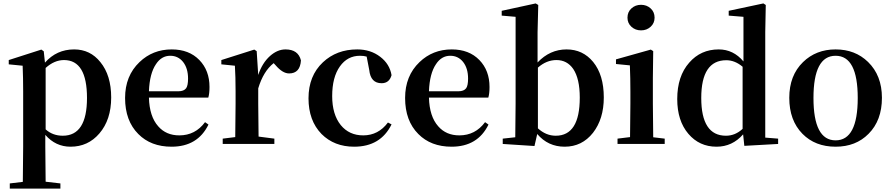

<svg xmlns="http://www.w3.org/2000/svg" viewBox="-20 -839 5200 1119"><path d="M246 -85Q287 -48 346 -48Q487 -48 487 -268Q487 -489 353 -489Q297 -489 246 -443ZM242 -474Q310 -551 412 -551Q506 -551 565 -477Q628 -400 628 -271Q628 -141 559 -61Q493 16 391 16Q304 16 244 -53V16Q244 76 246 220L332 230V260H37V230L113 221Q115 77 115 16V-306Q115 -384 112 -456L31 -464V-489L221 -550L235 -540Z M1019 -307Q1052 -307 1065 -325Q1076 -341 1076 -381Q1076 -441 1047 -478Q1018 -514 972 -514Q921 -514 889 -465Q852 -411 848 -307ZM848 -270Q851 -160 902 -103Q948 -50 1025 -50Q1118 -50 1175 -127L1195 -113Q1132 16 980 16Q859 16 786 -58Q709 -135 709 -268Q709 -397 793 -477Q870 -551 981 -551Q1082 -551 1142 -489Q1201 -428 1201 -332Q1201 -294 1194 -270Z M1485 -402Q1508 -472 1554 -513Q1597 -551 1644 -551Q1718 -551 1734 -487Q1729 -411 1665 -411Q1627 -411 1586 -459L1575 -471Q1515 -424 1485 -324V-235Q1485 -157 1487 -43L1579 -31V0H1278V-31L1351 -40Q1353 -154 1353 -235V-307Q1353 -392 1349 -456L1270 -464V-489L1462 -550L1476 -541Z M2117 -509Q2101 -514 2078 -514Q2005 -514 1961 -452Q1916 -389 1916 -279Q1916 -172 1966 -110Q2015 -50 2097 -50Q2185 -50 2241 -125L2262 -114Q2198 16 2044 16Q1928 16 1854 -58Q1778 -136 1778 -266Q1778 -397 1862 -476Q1942 -551 2062 -551Q2140 -551 2196 -508Q2251 -466 2262 -401Q2249 -354 2204 -354Q2140 -354 2132 -431Z M2651 -307Q2684 -307 2697 -325Q2708 -341 2708 -381Q2708 -441 2679 -478Q2650 -514 2604 -514Q2553 -514 2521 -465Q2484 -411 2480 -307ZM2480 -270Q2483 -160 2534 -103Q2580 -50 2657 -50Q2750 -50 2807 -127L2827 -113Q2764 16 2612 16Q2491 16 2418 -58Q2341 -135 2341 -268Q2341 -397 2425 -477Q2502 -551 2613 -551Q2714 -551 2774 -489Q2833 -428 2833 -332Q2833 -294 2826 -270Z M3115 -91Q3162 -48 3219 -48Q3359 -48 3359 -270Q3359 -380 3321 -437Q3285 -489 3223 -489Q3165 -489 3115 -445ZM3113 -475Q3185 -551 3282 -551Q3377 -551 3437 -478Q3499 -402 3499 -271Q3499 -146 3436 -65Q3372 16 3271 16Q3174 16 3111 -58L3095 12L2910 0V-31L2983 -39Q2985 -155 2985 -235V-741L2904 -748V-776L3102 -819L3117 -810L3113 -651Z M3660 -683Q3637 -704 3637 -736Q3637 -769 3660 -790Q3683 -811 3716 -811Q3749 -811 3772 -790Q3795 -769 3795 -736Q3795 -704 3772 -683Q3749 -662 3716 -662Q3683 -662 3660 -683ZM3854 -31V0H3579V-31L3652 -40Q3654 -154 3654 -235V-306Q3654 -383 3651 -458L3570 -466V-493L3773 -550L3787 -541L3785 -385V-235Q3785 -153 3787 -39Z M4308 -450Q4263 -488 4213 -488Q4067 -488 4067 -268Q4067 -48 4211 -48Q4265 -48 4308 -88ZM4515 -31V0L4318 11L4311 -56Q4248 16 4156 16Q4056 16 3992 -59Q3927 -135 3927 -262Q3927 -395 3997 -474Q4064 -551 4169 -551Q4254 -551 4313 -481V-741L4227 -748V-776L4429 -819L4443 -810L4440 -652V-37Z M4657 -59Q4580 -137 4580 -269Q4580 -399 4660 -477Q4736 -551 4850 -551Q4964 -551 5039 -478Q5120 -399 5120 -269Q5120 -137 5042 -59Q4968 16 4850 16Q4731 16 4657 -59ZM4979 -268Q4979 -514 4850 -514Q4721 -514 4721 -268Q4721 -21 4850 -21Q4979 -21 4979 -268Z"/></svg>

Font: `n[OS CN
Style: <[WOS[P|ûg*[NI>           
Weight: 700
Designer: Ryoko NISHIZUKA ¬âXZm¬º[P (kana & ideographs); Frank Grie√ühammer (Latin, Greek & Cyrillic); Wenlong ZHANG _ e¬á¬ü¬ô (b
Foundry: Adobe Systems Incorporated
Version: Version 1.00 April 7, 2017, initial release